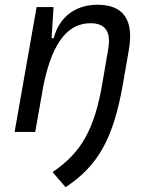

<svg xmlns="http://www.w3.org/2000/svg" viewBox="-20 -547 626 796"><path d="M40.5 0H126L160.2 -192.9C199.2 -384.8 269.5 -450.7 355 -450.7C417.5 -450.7 440.9 -414.6 428.7 -344.2L404.3 -201.2C371.6 -10.7 316.9 86.4 197.8 166.5L252 229C388.2 139.2 451.2 24.4 490.2 -202.1L514.2 -340.3C535.6 -463.4 492.7 -527.3 384.3 -527.3C292.5 -527.3 226.1 -477.1 202.6 -388.7H193.8L202.1 -517.6H131.8Z"/></svg>

Font: Cascadia Mono SemiLight
Style: Italic
Weight: 350
Italic angle: -10°
Monospace: yes
Designer: Aaron Bell
Foundry: Saja Typeworks
Version: Version 2404.023